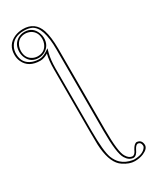

<svg xmlns="http://www.w3.org/2000/svg" viewBox="-230 -756 826 1025"><g transform="rotate(-30 182.5 -243.0)"><path d="M173.8 -601.1Q173.8 -643.6 140.6 -662.6Q125.5 -670.4 107.9 -670.9Q63 -670.9 46.9 -628.9Q42 -615.2 42 -601.1Q42 -556.6 77.6 -539.1Q91.8 -532.2 107.9 -532.2Q151.9 -532.2 168.5 -573.2Q173.8 -586.9 173.8 -601.1ZM2 -601.1Q2 -663.1 58.1 -688Q81.5 -697.8 108.9 -698.2Q183.6 -698.2 207 -627.9Q220.7 -585 221.2 -514.2V-13.2Q221.2 126 242.2 157.2Q257.3 182.6 278.8 183.1Q293 181.6 303.2 157.2Q317.9 129.4 334 127.9Q363.8 130.4 365.2 163.1Q365.2 186.5 329.1 202.1Q305.2 211.9 275.9 211.9Q242.7 211.9 206.1 187Q199.7 182.1 194.8 178.2Q151.9 138.7 147 35.2Q146 9.8 146 -43.9V-429.2Q146 -484.4 155.8 -521Q130.9 -505.4 107.9 -504.9Q35.6 -504.9 10.7 -559.1Q2 -578.6 2 -601.1ZM184.1 -601.1Q184.1 -555.2 147 -532.7Q128.9 -522.5 107.9 -522Q58.1 -522 39.1 -566.9Q32.2 -583.5 32.2 -601.1Q32.2 -647.9 68.4 -670.4Q86.4 -680.7 107.9 -681.2Q159.2 -681.2 177.7 -632.8Q184.1 -616.7 184.1 -601.1ZM12.2 -601.1Q12.2 -541.5 65.4 -522Q85 -515.1 107.9 -515.1Q127.4 -515.6 150.4 -529.3L172.4 -543.5L165.5 -518.6Q156.2 -482.9 155.8 -429.2V-43.9Q155.8 82.5 172.4 125.5Q183.6 153.3 201.7 170.4Q228.5 194.8 268.6 201.2Q272.9 201.7 275.9 202.1Q330.6 202.1 351.1 173.3Q354.5 167.5 355 163.1Q354 138.7 334 138.2Q322.3 140.1 312 160.6Q298.3 191.4 278.8 192.9Q251 191.4 233.4 162.1Q210.9 127 210.9 -13.2V-514.2Q210.9 -652.8 155.8 -679.2Q136.7 -688 108.9 -688Q44.9 -688 21 -640.6Q12.2 -622.6 12.2 -601.1Z"/></g></svg>

Font: Linux Biolinum Outline O
Style: Bold
Weight: 700
Designer: Philipp H. Poll
Foundry: Philipp H. Poll
Version: Version 0.9.2